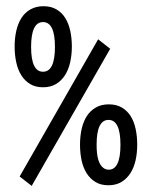

<svg xmlns="http://www.w3.org/2000/svg" viewBox="-20 -588 464 621"><path d="M207.3 -488Q212.4 -464.4 212.4 -437.5Q212.4 -410.6 207 -386.7Q201.7 -362.8 190.2 -344.7Q178.7 -326.7 161.1 -316.2Q143.6 -305.7 119.1 -305.7Q94.7 -305.7 77.4 -316.2Q60.1 -326.7 48.8 -344.7Q37.6 -362.8 32.5 -386.7Q27.3 -410.6 27.3 -437.5Q27.3 -464.4 32.7 -488.3Q38.1 -512.2 49.3 -529.8Q60.5 -547.4 78.4 -557.6Q96.2 -567.9 120.6 -567.9Q145 -567.9 162.6 -557.6Q180.2 -547.4 191.2 -529.5Q202.1 -511.7 207.3 -488ZM418.7 -170.9Q423.8 -147 423.8 -120.1Q423.8 -93.3 418.5 -69.3Q413.1 -45.4 401.6 -27.6Q390.1 -9.8 372.6 0.7Q355 11.2 330.6 11.2Q306.2 11.2 288.8 0.7Q271.5 -9.8 260.3 -27.6Q249 -45.4 243.9 -69.3Q238.8 -93.3 238.8 -120.1Q238.8 -147 244.1 -170.9Q249.5 -194.8 260.7 -212.4Q272 -230 289.8 -240.2Q307.6 -250.5 332 -250.5Q356.4 -250.5 374 -240.2Q391.6 -230 402.6 -212.4Q413.6 -194.8 418.7 -170.9ZM336.4 -430.2 82.5 13.2 43.5 -17.1 297.4 -460.9ZM80.6 -436.3Q80.6 -356 119.1 -356Q157.7 -356 157.7 -436.3Q157.7 -516.6 119.1 -516.6Q80.6 -516.6 80.6 -436.3ZM331.5 -39.1Q369.6 -39.1 369.6 -119.6Q369.6 -200.2 331.1 -200.2Q292.5 -200.2 292.5 -120.6Q292 -58.6 316.4 -43.5Q323.2 -39.1 331.5 -39.1Z"/></svg>

Font: Keraleeyam
Style: Regular
Weight: 400
Designer: Hussain K. H.
Foundry: Swathanthra Malayalam Computing(SMC) http://smc.org.in
Version: Version 3.0.0+20221109